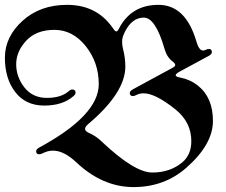

<svg xmlns="http://www.w3.org/2000/svg" viewBox="-78 -738 918 780"><path d="M194.3 -718.3Q304.7 -718.3 368.2 -640.1Q377 -629.4 383.3 -619.9Q389.6 -610.4 394.5 -610.4Q399.4 -610.4 403.8 -619.1Q453.6 -718.3 565.9 -718.3Q676.8 -718.3 720.2 -568.4Q730.5 -532.7 747.1 -532.7Q752.9 -532.7 758.8 -535.9Q764.6 -539.1 770.5 -539.1Q782.7 -539.1 782.7 -526.4Q782.7 -518.1 770.5 -511.2L650.4 -446.3Q635.7 -438 635.7 -432.1Q635.7 -426.3 654.3 -422.9Q694.8 -415 725.6 -390.6Q787.1 -341.8 787.1 -246.8Q787.1 -151.9 679.7 -57.1Q590.3 22 464.4 22Q338.4 22 231.4 -79.1Q181.6 -126 137.2 -126Q115.7 -126 95.2 -115.2Q87.9 -111.3 81.1 -111.3Q68.8 -111.3 68.8 -123.5Q68.8 -131.8 81.5 -138.7Q323.2 -269.5 323.2 -396Q323.2 -484.4 270.3 -550.5Q217.3 -616.7 143.3 -616.7Q69.3 -616.7 28.6 -572.8Q-12.2 -528.8 -12.2 -477.1Q-12.2 -425.3 21.2 -382.8Q54.7 -340.3 112.3 -340.3Q169.9 -340.3 200.7 -367.2Q209 -374.5 215.3 -374.5Q229 -374.5 229 -361.3Q229 -355 220.7 -347.7Q176.8 -309.1 101.6 -309.1Q26.4 -309.1 -15.9 -363.8Q-58.1 -418.5 -58.1 -503.4Q-58.1 -588.4 13.4 -653.3Q85 -718.3 194.3 -718.3ZM283.7 -197.8Q312 -185.5 335 -163.1Q468.3 -37.1 540.5 -37.1Q612.8 -37.1 662.1 -78.1Q699.2 -108.9 699.2 -164.6Q699.2 -241.7 634.8 -293.5Q553.2 -358.9 505.4 -358.9Q488.8 -358.9 476.1 -352.1Q467.8 -347.7 461.9 -347.7Q449.2 -347.7 449.2 -360.4Q449.2 -368.2 463.4 -376L624.5 -463.4Q633.8 -468.3 633.8 -474.1Q633.8 -480 624.5 -487.3Q600.6 -504.4 590.8 -538.1Q554.2 -666.5 506.1 -666.5Q458 -666.5 428.7 -607.4Q418 -585.9 418 -569.6Q418 -553.2 421.9 -538.6Q431.2 -502.9 431.2 -467.8Q431.2 -361.3 280.3 -233.9Q267.6 -223.1 267.6 -214.1Q267.6 -205.1 283.7 -197.8Z"/></svg>

Font: UnifrakturMaguntia
Style: Book
Weight: 400
Designer: j. 'mach' wust, Gerrit Ansmann, Georg Duffner, based on a font by Peter Wiegel, original typeface by Carl Albert Fahrenw
Version: Version 2017-03-19